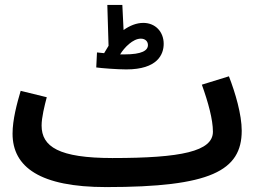

<svg xmlns="http://www.w3.org/2000/svg" viewBox="-20 -739 1052 780"><path d="M645 -561C645 -609 612 -646 562 -646C535 -646 507 -635 482 -617L477 -719H416L421 -553C415 -543 409 -533 403 -523C392 -524 382 -525 374 -526L371 -465C392 -462 456 -457 493 -457C620 -457 645 -518 645 -561ZM552 -582C570 -582 581 -571 581 -556C581 -534 557 -518 486 -518C480 -518 474 -518 468 -518C485 -546 520 -582 552 -582ZM962 -208C962 -274 936 -362 910 -429L800 -395C826 -323 845 -253 845 -204C845 -124 716 -97 438 -97V-95L437 -97C219 -97 149 -143 149 -229C149 -262 161 -310 170 -344L64 -370C49 -319 31 -253 31 -196C31 -60 143 21 411 21L412 20V21C835 21 962 -45 962 -208Z"/></svg>

Font: Noto Sans Arabic UI Semi
Style: Regular
Weight: 600
Designer: Nadine Chahine - Monotype Design Team
Foundry: Monotype Imaging Inc.
Version: Version 1.900